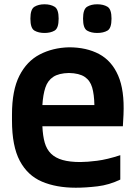

<svg xmlns="http://www.w3.org/2000/svg" viewBox="-20 -867 639 897"><path d="M334 10Q243 10 176 -18.5Q109 -47 72.5 -115.5Q36 -184 36 -304V-332Q36 -445 70.5 -513Q105 -581 165.5 -612.5Q226 -644 302 -646Q384 -646 443 -614.5Q502 -583 532 -514Q562 -445 557 -332L554 -277H178Q180 -232 189 -200.5Q198 -169 218.5 -149Q239 -129 272.5 -119.5Q306 -110 355 -110Q387 -110 434 -116Q481 -122 542 -142V-28Q490 -3 435.5 3.5Q381 10 334 10ZM178 -376H421Q420 -426 410.5 -458.5Q401 -491 375.5 -508Q350 -525 302 -526Q255 -525 229 -508Q203 -491 192 -458Q181 -425 178 -376ZM434 -713Q406 -713 387 -724Q368 -735 368 -780Q368 -824 387 -835.5Q406 -847 434 -847Q463 -847 482 -835.5Q501 -824 501 -780Q501 -735 482 -724Q463 -713 434 -713ZM188 -713Q160 -713 141 -724Q122 -735 122 -780Q122 -824 141 -835.5Q160 -847 188 -847Q216 -847 235 -835.5Q254 -824 254 -780Q254 -735 235 -724Q216 -713 188 -713Z"/></svg>

Font: Matangi Black
Style: Regular
Weight: 900
Designer: Prashant Pant
Foundry: The Graphic Ant
Version: Version 3.002